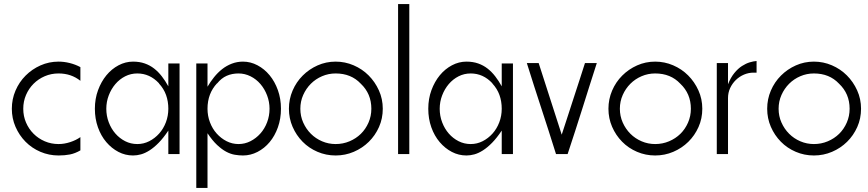

<svg xmlns="http://www.w3.org/2000/svg" viewBox="-20 -757 4254 941"><path d="M267 -455Q294 -455 322 -448Q350 -441 374 -428V-361Q329 -397 267 -397Q231 -397 199.5 -383.5Q168 -370 144.5 -346.5Q121 -323 107.5 -291.5Q94 -260 94 -224Q94 -188 107.5 -156.5Q121 -125 144.5 -101.5Q168 -78 199.5 -64.5Q231 -51 267 -51Q295 -51 324 -60.5Q353 -70 374 -85V-20Q348 -5 323 0Q298 5 267 5Q220 5 178 -13Q136 -31 105 -62.5Q74 -94 56 -135.5Q38 -177 38 -224Q38 -271 56 -313Q74 -355 105.5 -386.5Q137 -418 178.5 -436.5Q220 -455 267 -455Z M860 -446V-2H805V-117Q781 -81 758 -57.5Q735 -34 713 -20Q691 -6 671 -0.5Q651 5 632 5Q594 5 560.5 -12.5Q527 -30 501 -60.5Q475 -91 460 -133Q445 -175 445 -224Q445 -273 460.5 -315Q476 -357 501.5 -388Q527 -419 561 -437Q595 -455 632 -455Q664 -455 689.5 -446Q715 -437 735.5 -421Q756 -405 773 -383Q790 -361 805 -334V-446ZM759 -349Q714 -397 653 -397Q621 -397 593.5 -383Q566 -369 545.5 -345Q525 -321 513 -289.5Q501 -258 501 -224Q501 -189 513 -157.5Q525 -126 545.5 -102.5Q566 -79 593.5 -65Q621 -51 653 -51Q684 -51 711.5 -65Q739 -79 760 -102.5Q781 -126 793 -157.5Q805 -189 805 -224Q805 -260 794 -291Q783 -322 759 -348Z M942 -446H997V-332Q1011 -356 1029 -378.5Q1047 -401 1068.5 -418Q1090 -435 1116 -445Q1142 -455 1171 -455Q1208 -455 1242 -437Q1276 -419 1301.5 -388Q1327 -357 1342 -315Q1357 -273 1357 -224Q1357 -175 1342 -133Q1327 -91 1301.5 -60.5Q1276 -30 1242 -12.5Q1208 5 1171 5Q1152 5 1131 1.5Q1110 -2 1088.5 -13.5Q1067 -25 1044 -46.5Q1021 -68 997 -104V164H942ZM1044 -349Q997 -299 997 -224Q997 -189 1009 -157.5Q1021 -126 1042 -102.5Q1063 -79 1090.5 -65Q1118 -51 1149 -51Q1180 -51 1207.5 -65Q1235 -79 1256 -102.5Q1277 -126 1289 -157.5Q1301 -189 1301 -224Q1301 -258 1289 -289.5Q1277 -321 1256.5 -345Q1236 -369 1208 -383Q1180 -397 1149 -397Q1117 -397 1091 -385.5Q1065 -374 1044 -348Z M1625 -455Q1671 -455 1713 -437Q1755 -419 1786.5 -387.5Q1818 -356 1837 -314Q1856 -272 1856 -224Q1856 -176 1837.5 -134.5Q1819 -93 1787.5 -62Q1756 -31 1714 -13Q1672 5 1625 5Q1578 5 1536 -13Q1494 -31 1463 -62.5Q1432 -94 1414 -135.5Q1396 -177 1396 -224Q1396 -271 1414 -313Q1432 -355 1463.5 -386.5Q1495 -418 1536.5 -436.5Q1578 -455 1625 -455ZM1748 -347Q1701 -397 1625 -397Q1590 -397 1558.5 -383.5Q1527 -370 1503.5 -346.5Q1480 -323 1466 -291.5Q1452 -260 1452 -224Q1452 -188 1466 -156.5Q1480 -125 1503.5 -101.5Q1527 -78 1558.5 -64.5Q1590 -51 1625 -51Q1661 -51 1693 -64.5Q1725 -78 1748.5 -101Q1772 -124 1786 -156Q1800 -188 1800 -224Q1800 -298 1748 -347Z M1986 -737V-2H1931V-737Z M2494 -446V-2H2439V-117Q2415 -81 2392 -57.5Q2369 -34 2347 -20Q2325 -6 2305 -0.5Q2285 5 2266 5Q2228 5 2194.5 -12.5Q2161 -30 2135 -60.5Q2109 -91 2094 -133Q2079 -175 2079 -224Q2079 -273 2094.5 -315Q2110 -357 2135.5 -388Q2161 -419 2195 -437Q2229 -455 2266 -455Q2298 -455 2323.5 -446Q2349 -437 2369.5 -421Q2390 -405 2407 -383Q2424 -361 2439 -334V-446ZM2393 -349Q2348 -397 2287 -397Q2255 -397 2227.5 -383Q2200 -369 2179.5 -345Q2159 -321 2147 -289.5Q2135 -258 2135 -224Q2135 -189 2147 -157.5Q2159 -126 2179.5 -102.5Q2200 -79 2227.5 -65Q2255 -51 2287 -51Q2318 -51 2345.5 -65Q2373 -79 2394 -102.5Q2415 -126 2427 -157.5Q2439 -189 2439 -224Q2439 -260 2428 -291Q2417 -322 2393 -348Z M2620 -448 2733 -97Q2745 -133 2759.5 -178Q2774 -223 2789.5 -270.5Q2805 -318 2820 -364Q2835 -410 2847 -448H2905Q2886 -389 2868.5 -334Q2851 -279 2834 -224.5Q2817 -170 2799 -115Q2781 -60 2762 -2H2705Q2669 -117 2633.5 -225Q2598 -333 2562 -448Z M3191 -455Q3237 -455 3279 -437Q3321 -419 3352.5 -387.5Q3384 -356 3403 -314Q3422 -272 3422 -224Q3422 -176 3403.5 -134.5Q3385 -93 3353.5 -62Q3322 -31 3280 -13Q3238 5 3191 5Q3144 5 3102 -13Q3060 -31 3029 -62.5Q2998 -94 2980 -135.5Q2962 -177 2962 -224Q2962 -271 2980 -313Q2998 -355 3029.5 -386.5Q3061 -418 3102.5 -436.5Q3144 -455 3191 -455ZM3314 -347Q3267 -397 3191 -397Q3156 -397 3124.5 -383.5Q3093 -370 3069.5 -346.5Q3046 -323 3032 -291.5Q3018 -260 3018 -224Q3018 -188 3032 -156.5Q3046 -125 3069.5 -101.5Q3093 -78 3124.5 -64.5Q3156 -51 3191 -51Q3227 -51 3259 -64.5Q3291 -78 3314.5 -101Q3338 -124 3352 -156Q3366 -188 3366 -224Q3366 -298 3314 -347Z M3548 -448V-344Q3561 -377 3579 -399Q3597 -421 3616.5 -433.5Q3636 -446 3654.5 -451.5Q3673 -457 3688 -458V-401H3673Q3649 -401 3626.5 -391.5Q3604 -382 3586.5 -365Q3569 -348 3558.5 -325.5Q3548 -303 3548 -276V-2H3493V-448Z M3969 -455Q4015 -455 4057 -437Q4099 -419 4130.5 -387.5Q4162 -356 4181 -314Q4200 -272 4200 -224Q4200 -176 4181.5 -134.5Q4163 -93 4131.5 -62Q4100 -31 4058 -13Q4016 5 3969 5Q3922 5 3880 -13Q3838 -31 3807 -62.5Q3776 -94 3758 -135.5Q3740 -177 3740 -224Q3740 -271 3758 -313Q3776 -355 3807.5 -386.5Q3839 -418 3880.5 -436.5Q3922 -455 3969 -455ZM4092 -347Q4045 -397 3969 -397Q3934 -397 3902.5 -383.5Q3871 -370 3847.5 -346.5Q3824 -323 3810 -291.5Q3796 -260 3796 -224Q3796 -188 3810 -156.5Q3824 -125 3847.5 -101.5Q3871 -78 3902.5 -64.5Q3934 -51 3969 -51Q4005 -51 4037 -64.5Q4069 -78 4092.5 -101Q4116 -124 4130 -156Q4144 -188 4144 -224Q4144 -298 4092 -347Z"/></svg>

Font: Fundamental  Brigade Scvhlank
Style: Regular
Weight: 100
Designer: Peter Wiegel, original typeface by Arno Drescher 1935
Foundry: Peter Wiegel
Version: Version 0.000 2012 initial release